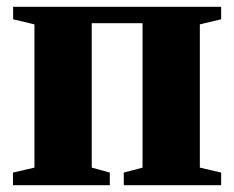

<svg xmlns="http://www.w3.org/2000/svg" viewBox="-20 -543 687 563"><path d="M18 0V-37L81 -51.5V-471.5L18.5 -486.5V-523H628.5V-486.5L566 -471.5V-51.5L628.5 -37V0H343V-37L398 -51.5V-475H249V-51.5L302 -37V0Z"/></svg>

Font: Merriweather 96pt Black
Style: Regular
Weight: 900
Version: Version 2.100